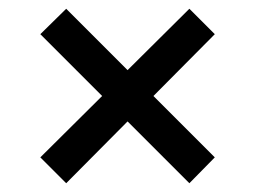

<svg xmlns="http://www.w3.org/2000/svg" viewBox="-20 -525 580 438"><path d="M271 -248 131 -107 72 -166 213 -306 72 -447 131 -505 271 -365 412 -505 470 -447 330 -306 470 -166 412 -107Z"/></svg>

Font: IBM Plex Sans Condensed Medium
Style: Regular
Weight: 500
Width: 3
Designer: Mike Abbink, Paul van der Laan, Pieter van Rosmalen
Foundry: Bold Monday
Version: Version 1.3